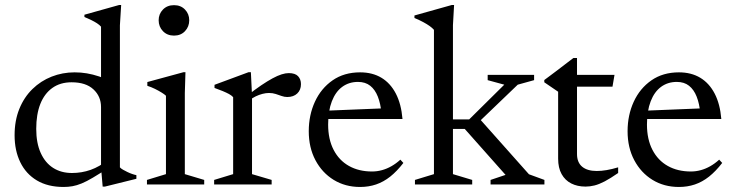

<svg xmlns="http://www.w3.org/2000/svg" viewBox="-20 -733 2922 763"><path d="M381.5 -307.5Q381.5 -350 351.2 -378Q321 -406 264.5 -406Q219.5 -406 188 -383.5Q156.5 -361 140.2 -319.8Q124 -278.5 124 -221Q124 -164.5 141.8 -125.2Q159.5 -86 191.2 -65.8Q223 -45.5 266 -45.5Q305 -45.5 340.2 -58Q375.5 -70.5 409 -97.5L410 -65Q374.5 -42 349.2 -27Q324 -12 304.5 -4Q285 4 268 7Q251 10 233 10Q170 10 126.5 -16Q83 -42 60.5 -88.5Q38 -135 38 -195.5Q38 -254 56.8 -300.2Q75.5 -346.5 108.8 -379Q142 -411.5 185.2 -428.5Q228.5 -445.5 276.5 -445.5Q301.5 -445.5 325.2 -441.5Q349 -437.5 374 -429.2Q399 -421 426.5 -407L381.5 -380V-627Q375.5 -634 365.5 -640.5Q355.5 -647 342.8 -653.2Q330 -659.5 315.5 -665.5V-674.5L453 -713H461.5L456.5 -632.5V-68Q461 -63 469 -58.5Q477 -54 486.2 -49.5Q495.5 -45 504.8 -41.8Q514 -38.5 522 -37V-22.5L397 8.5H388L381.5 -67Z M671.5 -591.5Q644.5 -591.5 627.5 -609.2Q610.5 -627 610.5 -652.5Q610.5 -677.5 627.5 -695Q644.5 -712.5 671.5 -712.5Q698.5 -712.5 715.2 -695Q732 -677.5 732 -652.5Q732 -627 715.2 -609.2Q698.5 -591.5 671.5 -591.5ZM717 -446 714.5 -363.5V-41L791.5 -18V0H564V-18L639.5 -41V-352.5Q634 -358 622.2 -365.2Q610.5 -372.5 595.8 -379.8Q581 -387 565.5 -392V-407L709 -446Z M1127.5 -442.5Q1153 -442.5 1164.5 -430.2Q1176 -418 1176 -398.5Q1176 -375.5 1161.2 -361.5Q1146.5 -347.5 1121.5 -347.5Q1110.5 -347.5 1099.2 -351.5Q1088 -355.5 1075.8 -359.5Q1063.5 -363.5 1049 -363.5Q1037 -363.5 1023.2 -360Q1009.5 -356.5 996 -350Q982.5 -343.5 972.5 -335L962.5 -353Q993 -377 1017.8 -393.8Q1042.5 -410.5 1062.8 -421.5Q1083 -432.5 1099 -437.5Q1115 -442.5 1127.5 -442.5ZM981.5 -354V-41L1059.5 -18V0H831V-18L906.5 -41V-347Q900 -354 889.8 -359.5Q879.5 -365 865.2 -371Q851 -377 832.5 -383.5V-396L967.5 -446H977Z M1411 -445.5Q1460 -445.5 1495.8 -424Q1531.5 -402.5 1553 -361.2Q1574.5 -320 1579.5 -260H1270.5L1271.5 -293L1530.5 -303.5L1496 -283Q1492.5 -321 1481.5 -349Q1470.5 -377 1451.2 -392.2Q1432 -407.5 1402.5 -407.5Q1367 -407.5 1340.2 -388Q1313.5 -368.5 1298.8 -330.5Q1284 -292.5 1284 -238Q1284 -179.5 1305.8 -137.5Q1327.5 -95.5 1366.8 -73.5Q1406 -51.5 1458.5 -51.5Q1478.5 -51.5 1497.8 -56.8Q1517 -62 1535.5 -72.5Q1554 -83 1571 -98.5L1583 -85.5Q1557.5 -52.5 1530.8 -31.2Q1504 -10 1474.5 0Q1445 10 1411 10Q1352 10 1306 -18.2Q1260 -46.5 1233.5 -96.5Q1207 -146.5 1207 -211.5Q1207 -275.5 1231.5 -328.8Q1256 -382 1301.8 -413.8Q1347.5 -445.5 1411 -445.5Z M1876 -241.5 1885 -262 2082 -40.5 2143.5 -18V0H1929.5V-18L1989 -38L1827 -220.5H1766V-258.5H1844.5L1984 -396.5L1918 -414.5V-435.5H2102.5V-414.5L2037.5 -396.5ZM1780 -41 1856.5 -18V0H1629V-18L1704.5 -41V-614.5Q1698 -622 1687.5 -629.5Q1677 -637 1661.8 -645.2Q1646.5 -653.5 1627 -661.5V-671.5L1775 -713H1784.5L1780 -633Z M2273 -121Q2273 -87.5 2293.5 -70.5Q2314 -53.5 2351.5 -53.5Q2369.5 -53.5 2390.5 -57Q2411.5 -60.5 2436.5 -68V-45.5Q2405.5 -24 2383 -12.2Q2360.5 -0.5 2342.5 4Q2324.5 8.5 2307 8.5Q2274.5 8.5 2250 -4Q2225.5 -16.5 2211.8 -41.2Q2198 -66 2198 -102.5V-368.5L2143 -406V-415Q2153 -422.5 2163.8 -430.5Q2174.5 -438.5 2185.8 -447Q2197 -455.5 2208.8 -464.5Q2220.5 -473.5 2233 -483Q2245.5 -492.5 2258.5 -502.5H2273V-420ZM2244 -388.5V-435.5H2422L2414 -388.5Z M2678 -445.5Q2727 -445.5 2762.8 -424Q2798.5 -402.5 2820 -361.2Q2841.5 -320 2846.5 -260H2537.5L2538.5 -293L2797.5 -303.5L2763 -283Q2759.5 -321 2748.5 -349Q2737.5 -377 2718.2 -392.2Q2699 -407.5 2669.5 -407.5Q2634 -407.5 2607.2 -388Q2580.5 -368.5 2565.8 -330.5Q2551 -292.5 2551 -238Q2551 -179.5 2572.8 -137.5Q2594.5 -95.5 2633.8 -73.5Q2673 -51.5 2725.5 -51.5Q2745.5 -51.5 2764.8 -56.8Q2784 -62 2802.5 -72.5Q2821 -83 2838 -98.5L2850 -85.5Q2824.5 -52.5 2797.8 -31.2Q2771 -10 2741.5 0Q2712 10 2678 10Q2619 10 2573 -18.2Q2527 -46.5 2500.5 -96.5Q2474 -146.5 2474 -211.5Q2474 -275.5 2498.5 -328.8Q2523 -382 2568.8 -413.8Q2614.5 -445.5 2678 -445.5Z"/></svg>

Font: Newsreader 24pt
Style: Regular
Weight: 400
Designer: Hugues Gentile
Foundry: Production Type
Version: Version 1.003